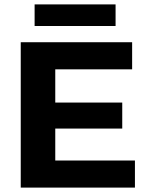

<svg xmlns="http://www.w3.org/2000/svg" viewBox="-20 -852 677 872"><path d="M74.2 0V-660.2H580.1V-537.1H231V-386.2H535.2V-268.1H231V-123H592.8V0ZM137.2 -733.9V-832H504.9V-733.9Z"/></svg>

Font: Human Sans
Style: Bold
Weight: 700
Designer: Tim Radville
Foundry: Continuum
Version: Version 1.000;FEAKit 1.0